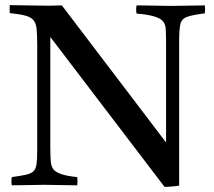

<svg xmlns="http://www.w3.org/2000/svg" viewBox="-20 -721 833 748"><path d="M621 7 176 -577V-149Q176 -111 178 -90.5Q180 -70 190 -59Q200 -49 221 -42Q242 -35 281 -31Q283 -15 281 1Q251 1 214.5 0Q178 -1 153 -1Q128 -1 91.5 0Q55 1 26 1Q23 -14 26 -31Q62 -36 82 -40.5Q102 -45 111 -54.5Q120 -64 122.5 -83Q125 -102 125 -136V-546Q125 -586 122.5 -609Q120 -632 109.5 -643.5Q99 -655 77.5 -660.5Q56 -666 18 -670Q17 -685 18 -701Q49 -701 84 -700Q119 -699 154 -699Q159 -699 181.5 -699Q204 -699 221 -700L627 -166V-550Q627 -588 625.5 -609Q624 -630 613 -640Q592 -662 512 -668Q509 -685 512 -700Q531 -700 557.5 -699.5Q584 -699 609 -698.5Q634 -698 650 -698Q675 -698 712 -699Q749 -700 778 -700Q780 -685 778 -669Q730 -663 709 -655.5Q688 -648 683 -628Q678 -608 678 -563V2Q668 4 651 5.5Q634 7 621 7Z"/></svg>

Font: Tiro Tamil
Style: Regular
Weight: 400
Designer: Tamil: Fernando Mello & Fiona Ross. Latin: John Hudson.
Foundry: Tiro Typeworks Ltd.
Version: Version 1.52